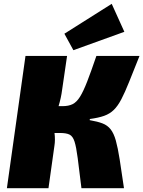

<svg xmlns="http://www.w3.org/2000/svg" viewBox="-20 -982 748 1002"><path d="M708 -690Q676 -610 654 -555Q632 -500 613.5 -464.5Q595 -429 574 -408.5Q553 -388 523.5 -377.5Q494 -367 449 -361L448 -355Q489 -348 515 -338Q541 -328 557.5 -307Q574 -286 584.5 -248.5Q595 -211 604.5 -150.5Q614 -90 627 0H405Q393 -99 385.5 -157Q378 -215 369 -243Q360 -271 343 -279.5Q326 -288 293 -288L306 -428Q338 -428 359 -438.5Q380 -449 397.5 -477Q415 -505 435 -556.5Q455 -608 483 -690ZM330 -690 304 -512Q299 -472 285.5 -427.5Q272 -383 252 -354Q260 -325 264.5 -288Q269 -251 264 -221L233 0H16L113 -690ZM355 -428 336 -288H221L240 -428ZM563 -962 629 -816 363 -720 316 -806Z"/></svg>

Font: Exo 2 Black
Style: Italic
Weight: 900
Italic angle: -8°
Designer: Natanael Gama
Foundry: Natanael Gama
Version: Version 2.010